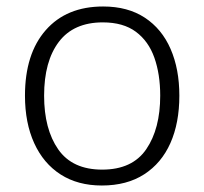

<svg xmlns="http://www.w3.org/2000/svg" viewBox="-20 -628 630 592"><path d="M533 -333Q533 -249 505.5 -187Q478 -125 424.5 -90.5Q371 -56 294 -56Q220 -56 167 -90Q114 -124 85.5 -186.5Q57 -249 57 -333Q57 -462 121 -535Q185 -608 298 -608Q374 -608 426.5 -573.5Q479 -539 506 -477Q533 -415 533 -333ZM116 -333Q116 -230 159.5 -167.5Q203 -105 295 -105Q388 -105 431 -168Q474 -231 474 -333Q474 -399 456 -450Q438 -501 399 -530Q360 -559 297 -559Q207 -559 161.5 -499Q116 -439 116 -333Z"/></svg>

Font: Noto Sans Malayalam UI Light
Style: Regular
Weight: 300
Designer: Jelle Bosma - Monotype Design Team
Foundry: Monotype Imaging Inc.
Version: Version 2.104; ttfautohint (v1.8.4.7-5d5b)